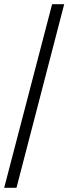

<svg xmlns="http://www.w3.org/2000/svg" viewBox="-20 -780 328 921"><path d="M0 121 230 -760H288L59 121Z"/></svg>

Font: Noto Serif Khojki Medium
Style: Regular
Weight: 500
Version: Version 2.003